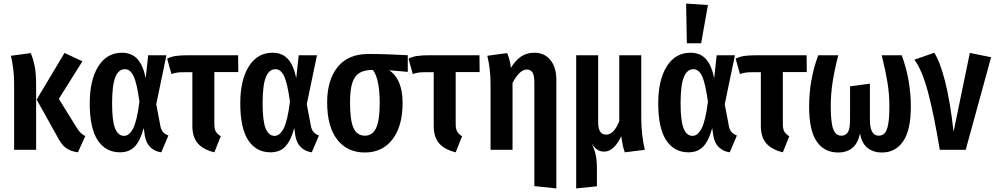

<svg xmlns="http://www.w3.org/2000/svg" viewBox="-20 -838 5565 1074"><path d="M309 -285 409 -124Q421 -105 431.5 -94.5Q442 -84 457 -77L416 14Q376 9 349.5 -10Q323 -29 301 -73L185 -281L341 -542L441 -495ZM182 -362V0H59V-370Q59 -450 41 -526L152 -541Q166 -508 174 -468Q182 -428 182 -362Z M795 -401 809 -529H911L854 -255L877 -134Q881 -112 892 -99.5Q903 -87 922 -80L882 14Q845 9 821 -14.5Q797 -38 790 -79L784 -122Q766 -54 735.5 -20Q705 14 651 14Q571 14 526.5 -53.5Q482 -121 482 -260Q482 -391 530 -467Q578 -543 662 -543Q716 -543 748 -508.5Q780 -474 795 -401ZM607 -260Q607 -161 624 -119.5Q641 -78 674 -78Q703 -78 724.5 -119Q746 -160 760 -269Q746 -372 727.5 -411.5Q709 -451 679 -451Q643 -451 625 -406Q607 -361 607 -260Z M1215 -76 1179 14Q1117 -1 1086.5 -36Q1056 -71 1056 -134V-434H1010Q984 -434 971 -432Q958 -430 939 -424L915 -510Q937 -521 963 -525Q989 -529 1040 -529H1312L1313 -435H1179V-145Q1179 -117 1187 -102.5Q1195 -88 1215 -76Z M1637 -401 1651 -529H1753L1696 -255L1719 -134Q1723 -112 1734 -99.5Q1745 -87 1764 -80L1724 14Q1687 9 1663 -14.5Q1639 -38 1632 -79L1626 -122Q1608 -54 1577.5 -20Q1547 14 1493 14Q1413 14 1368.5 -53.5Q1324 -121 1324 -260Q1324 -391 1372 -467Q1420 -543 1504 -543Q1558 -543 1590 -508.5Q1622 -474 1637 -401ZM1449 -260Q1449 -161 1466 -119.5Q1483 -78 1516 -78Q1545 -78 1566.5 -119Q1588 -160 1602 -269Q1588 -372 1569.5 -411.5Q1551 -451 1521 -451Q1485 -451 1467 -406Q1449 -361 1449 -260Z M2261 -436 2157 -445Q2232 -395 2232 -262Q2232 -132 2175.5 -58.5Q2119 15 2021 15Q1922 15 1866 -57.5Q1810 -130 1810 -265Q1810 -390 1868.5 -463Q1927 -536 2040 -536Q2145 -536 2261 -529ZM2104 -262Q2104 -395 2066 -447Q2018 -447 1990.5 -430Q1963 -413 1950.5 -374Q1938 -335 1938 -264Q1938 -163 1958 -121Q1978 -79 2021 -79Q2063 -79 2083.5 -121Q2104 -163 2104 -262Z M2565 -76 2529 14Q2467 -1 2436.5 -36Q2406 -71 2406 -134V-434H2360Q2334 -434 2321 -432Q2308 -430 2289 -424L2265 -510Q2287 -521 2313 -525Q2339 -529 2390 -529H2662L2663 -435H2529V-145Q2529 -117 2537 -102.5Q2545 -88 2565 -76Z M3092 -392V216L2969 203V-378Q2969 -416 2958.5 -432.5Q2948 -449 2927 -449Q2886 -449 2847 -374V0H2724V-370Q2724 -450 2706 -526L2817 -541Q2832 -506 2838 -459Q2864 -501 2895 -522Q2926 -543 2969 -543Q3026 -543 3059 -502Q3092 -461 3092 -392Z M3475 14Q3467 -8 3463.5 -25.5Q3460 -43 3455 -76Q3437 -37 3413 -13.5Q3389 10 3359 10Q3337 10 3320.5 -1Q3304 -12 3289 -37Q3305 -4 3312 27Q3319 58 3319 107V204L3203 216V-529H3326V-154Q3326 -85 3370 -85Q3415 -85 3444 -161V-529H3567V-181Q3567 -84 3587 0Z M3975 -401 3989 -529H4091L4034 -255L4057 -134Q4061 -112 4072 -99.5Q4083 -87 4102 -80L4062 14Q4025 9 4001 -14.5Q3977 -38 3970 -79L3964 -122Q3946 -54 3915.5 -20Q3885 14 3831 14Q3751 14 3706.5 -53.5Q3662 -121 3662 -260Q3662 -391 3710 -467Q3758 -543 3842 -543Q3896 -543 3928 -508.5Q3960 -474 3975 -401ZM3787 -260Q3787 -161 3804 -119.5Q3821 -78 3854 -78Q3883 -78 3904.5 -119Q3926 -160 3940 -269Q3926 -372 3907.5 -411.5Q3889 -451 3859 -451Q3823 -451 3805 -406Q3787 -361 3787 -260ZM3818 -818 3940 -810 3902 -596H3822Z M4395 -76 4359 14Q4297 -1 4266.5 -36Q4236 -71 4236 -134V-434H4190Q4164 -434 4151 -432Q4138 -430 4119 -424L4095 -510Q4117 -521 4143 -525Q4169 -529 4220 -529H4492L4493 -435H4359V-145Q4359 -117 4367 -102.5Q4375 -88 4395 -76Z M5075 -241Q5075 -110 5032 -47.5Q4989 15 4914 15Q4863 15 4831 -12Q4799 -39 4791 -92Q4769 15 4668 15Q4591 15 4548.5 -46.5Q4506 -108 4506 -241Q4506 -392 4557 -529H4669Q4648 -447 4637.5 -379.5Q4627 -312 4627 -244Q4627 -152 4641 -115.5Q4655 -79 4686 -79Q4710 -79 4722.5 -98Q4735 -117 4735 -169V-355L4846 -370V-169Q4846 -79 4895 -79Q4915 -79 4928 -92Q4941 -105 4948 -141.5Q4955 -178 4955 -245Q4955 -312 4944 -378.5Q4933 -445 4912 -529H5024Q5075 -391 5075 -241Z M5314 -101 5405 -542 5524 -518 5382 0H5237Q5203 -205 5170 -326.5Q5137 -448 5095 -504L5206 -543Q5238 -494 5266.5 -383Q5295 -272 5314 -101Z"/></svg>

Font: Fira Sans Extra Condensed Medium
Style: Regular
Weight: 500
Width: 1
Designer: Carrois Corporate & Edenspiekermann AG
Foundry: Carrois Corporate GbR & Edenspiekermann AG
Version: Version 4.203